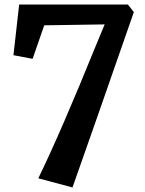

<svg xmlns="http://www.w3.org/2000/svg" viewBox="-20 -642 634 842"><path d="M148 140Q249 -68 400 -441L439 -535L174 -531L123 -384L39 -400L64 -622H541L567 -589L409 -136L298 180Z"/></svg>

Font: Koeln Type Serif
Style: Bold
Weight: 700
Designer: Eben Sorkin
Foundry: Eben Sorkin
Version: Version 2.002